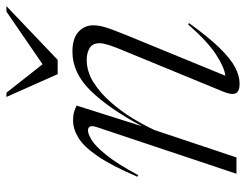

<svg xmlns="http://www.w3.org/2000/svg" viewBox="-106 -666 782 611"><g transform="rotate(-90 285.5 -361.0)"><path d="M33 -312.5 28 -315Q63 -397 93.5 -441.5Q124 -486 152 -503Q180 -520 207.5 -520Q223 -520 233.5 -517Q244 -514 254.5 -508.5L188.5 -300Q246 -407.5 302.5 -464.8Q359 -522 426 -522Q468 -522 489 -503Q510 -484 510 -455.5Q510 -439.5 504.2 -419.2Q498.5 -399 480 -353.5L349.5 -35.5Q375.5 -38 417 -65Q458.5 -92 513 -154L517 -151Q472.5 -89 438 -53.8Q403.5 -18.5 376 -4.2Q348.5 10 324.5 10Q299 10 293.5 -2.5Q288 -15 298 -40L424.5 -347.5Q441.5 -387.5 447.2 -406.2Q453 -425 453 -435.5Q453 -457.5 438 -467Q423 -476.5 400 -476.5Q362.5 -476.5 328.2 -454.8Q294 -433 264.8 -399.5Q235.5 -366 213 -328.8Q190.5 -291.5 176.5 -260.5L89.5 0H37.5L186.5 -446Q195 -472.5 175 -472.5Q164.5 -472.5 145.2 -461Q126 -449.5 98 -415.2Q70 -381 33 -312.5ZM571 -732 400 -569H354.5L282 -732H295.5L386 -617L553.5 -732Z"/></g></svg>

Font: Newsreader 72pt Light
Style: Italic
Weight: 300
Italic angle: -17°
Designer: Hugues Gentile
Foundry: Production Type
Version: Version 1.003; ttfautohint (v1.8.3)